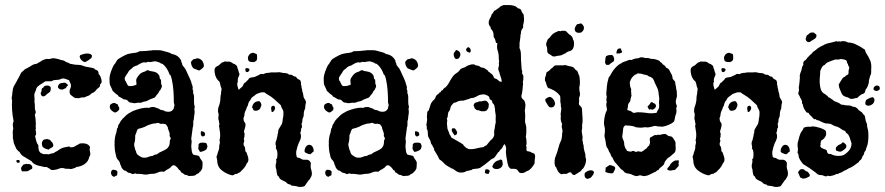

<svg xmlns="http://www.w3.org/2000/svg" viewBox="-20 -680 3507 761"><path d="M48 -35Q44 -39 45 -44Q46 -46 56 -46Q59 -41 58 -37.5Q57 -34 54 -35ZM107 -11 97 -6Q92 -1 85 -1H67Q63 -9 63.5 -13Q64 -17 66 -19Q69 -22 73 -28Q78 -29 80.5 -29.5Q83 -30 85 -31Q89 -29 90.5 -29.5Q92 -30 93 -30Q100 -30 105 -24.5Q110 -19 107 -11ZM167 -129Q174 -127 177 -126Q180 -125 182 -120Q189 -116 191 -106Q192 -101 190 -99Q188 -97 185 -95Q182 -93 178.5 -91.5Q175 -90 174 -87Q167 -88 160.5 -90.5Q154 -93 149 -98Q144 -110 147 -117.5Q150 -125 155 -127ZM181 -334Q183 -317 173 -312Q170 -311 163 -304Q157 -298 151 -298Q143 -298 141 -311Q142 -313 143.5 -316Q145 -319 145 -324Q145 -331 151 -332Q154 -341 167 -341Q177 -341 181 -334ZM371 -386Q376 -383 379 -374.5Q382 -366 383 -358Q383 -350 377 -346Q376 -342 376 -339.5Q376 -337 374 -335Q368 -330 364 -326.5Q360 -323 358 -319Q352 -313 343 -310Q333 -300 326 -299Q321 -297 318.5 -296Q316 -295 315 -294H310Q303 -294 300 -293Q296 -291 293 -291H284Q276 -291 271 -295.5Q266 -300 259 -305Q254 -315 256.5 -323Q259 -331 261 -336Q262 -345 259 -350Q256 -355 254 -362Q245 -365 240 -367Q234 -369 231 -369Q226 -369 224 -368L217 -365Q212 -364 208 -363.5Q204 -363 199 -363Q192 -363 184 -358H167Q161 -358 158.5 -357Q156 -356 154 -354Q152 -352 149 -350.5Q146 -349 143 -347Q135 -342 129.5 -337Q124 -332 122 -322Q116 -309 116 -305Q116 -300 116.5 -295Q117 -290 117 -284Q116 -279 117 -273Q119 -263 118 -262Q118 -253 118.5 -248.5Q119 -244 121 -240Q123 -232 118 -226Q122 -209 122 -189Q122 -184 121.5 -180.5Q121 -177 122 -175Q123 -172 121 -166Q122 -159 123 -152.5Q124 -146 119 -141Q121 -131 123.5 -121.5Q126 -112 132 -104Q132 -90 134 -84Q136 -78 142 -73Q147 -72 149 -70.5Q151 -69 153 -69H167Q170 -69 171 -68Q179 -70 184 -71.5Q189 -73 193 -73Q197 -77 200 -78L206 -81Q217 -89 223.5 -92Q230 -95 236 -96L246 -98Q255 -100 256 -99L259 -96Q273 -96 280 -102Q285 -104 288.5 -106.5Q292 -109 296 -111Q299 -112 302.5 -112Q306 -112 309 -112Q318 -112 325.5 -108.5Q333 -105 337 -97Q334 -88 337 -77Q340 -65 334 -59Q331 -41 316.5 -30.5Q302 -20 282 -18Q277 -13 276 -14Q264 -10 261 -10H258Q257 -11 252 -11H250H246Q240 -11 237 -12Q231 -14 227 -14Q217 -14 207 -9Q202 -8 197.5 -7Q193 -6 189 -6Q184 -6 182 -7Q178 -11 175.5 -12Q173 -13 172 -14Q168 -16 165 -18H159Q152 -18 144 -21Q115 -25 105 -41Q97 -46 90 -50Q83 -54 77 -58Q64 -64 58 -77Q55 -79 53.5 -80.5Q52 -82 50 -84Q48 -86 47 -87.5Q46 -89 44 -91Q43 -95 39 -103Q37 -107 36 -110Q35 -113 34 -116Q34 -123 31 -132V-146Q31 -149 30.5 -152.5Q30 -156 31 -160Q31 -165 32 -167Q33 -170 32 -174Q30 -185 31 -190Q32 -195 34 -199Q25 -245 28 -284Q25 -288 27 -297Q29 -307 29 -312Q29 -317 30 -319Q31 -322 31 -327Q34 -339 40 -347Q42 -350 43 -352Q44 -354 45 -356L48 -361Q48 -363 49 -364Q50 -365 51 -367Q56 -375 57.5 -379Q59 -383 61 -386Q64 -394 71 -398L78 -405Q88 -410 94 -413.5Q100 -417 105 -420Q113 -426 125 -427Q128 -429 131.5 -431Q135 -433 139 -435Q144 -438 150 -442L165 -447Q167 -446 172 -446Q177 -446 180 -447Q185 -449 188.5 -449Q192 -449 196 -449L210 -446Q214 -445 217 -444Q220 -443 222 -442Q230 -442 236 -438Q240 -436 243 -434Q246 -432 249 -432Q258 -427 260.5 -426.5Q263 -426 265 -426Q268 -426 270 -425Q276 -424 279.5 -423.5Q283 -423 289 -423Q300 -423 307 -420Q318 -415 329 -414Q335 -413 341 -412Q347 -411 353 -409Q356 -404 365 -401Q371 -398 371 -386ZM242 -331Q235 -329 233 -327Q229 -325 225 -325Q215 -325 210 -333Q209 -339 211 -341Q215 -350 224 -351Q228 -352 232 -352Q236 -352 239 -352Q249 -345 249.5 -343Q250 -341 247 -339Q242 -336 242 -331ZM345 -458 342 -450Q340 -448 330 -441Q320 -434 316 -434Q313 -434 306 -439Q298 -445 296 -455Q295 -458 299 -462Q305 -464 312 -466Q319 -468 326 -468Q332 -468 337.5 -466Q343 -464 345 -458Z M447 -266Q448 -263 448.5 -260.5Q449 -258 451 -256Q454 -252 452 -245Q443 -234 435 -234Q409 -246 417 -265Q419 -267 423.5 -269.5Q428 -272 433 -272Q436 -272 437 -271Q441 -268 447 -266ZM775 -1 771 1Q770 6 764 8Q758 10 755 14Q749 17 743 17Q735 17 731 18Q722 16 721 14Q713 14 709 10Q705 6 698 3Q695 -3 694 -4.5Q693 -6 691 -6H689Q690 -8 686 -12Q682 -16 681 -18Q676 -21 675 -23Q671 -25 668 -25Q663 -25 659 -20Q655 -14 651 -13L647 -10Q640 -7 636.5 -4Q633 -1 630 1Q627 0 621 0Q612 0 605 4Q598 7 593 8Q588 9 580 9Q575 10 572 10Q569 10 567 11Q564 12 558 12Q553 12 550 11.5Q547 11 543 10Q535 10 532 9H521Q517 7 516 7Q515 7 514.5 7.5Q514 8 513 8Q511 10 505 10Q496 5 492 5Q487 5 481 -1Q478 -4 473 -4Q466 -9 463 -14Q462 -16 461 -18Q460 -20 460 -22Q455 -30 456 -33Q452 -43 448 -46Q444 -50 442 -55Q440 -60 440 -63Q439 -65 439 -67Q439 -69 438 -71Q436 -79 435 -88.5Q434 -98 434 -106Q435 -113 434 -116Q435 -140 441 -154L443 -165Q443 -171 447 -174Q448 -185 453 -190Q455 -193 459 -201Q465 -207 465 -208V-209Q471 -213 471 -214Q481 -225 489 -230Q497 -235 507 -240Q540 -253 561 -253Q568 -253 571 -252Q575 -256 585 -256Q594 -256 598 -253Q605 -251 607.5 -250Q610 -249 613 -247Q615 -245 616.5 -245Q618 -245 620 -244Q629 -243 631 -241L634 -239Q642 -237 647 -237Q660 -237 665 -245Q666 -246 667.5 -248Q669 -250 669 -252Q669 -256 671 -260Q672 -262 671 -266Q670 -270 669 -273Q669 -296 667.5 -319Q666 -342 661 -365Q659 -371 658 -376.5Q657 -382 652 -385Q643 -412 624 -427Q618 -427 615 -431L607 -434Q600 -437 593 -437Q591 -437 590 -436.5Q589 -436 587 -436Q579 -434 572 -434Q571 -435 568 -435Q566 -435 565 -434L557 -432Q555 -433 550 -433Q546 -433 537 -428.5Q528 -424 526 -422Q523 -420 520 -419.5Q517 -419 515 -418Q512 -416 509.5 -415Q507 -414 505 -411Q504 -410 499 -406Q492 -402 487 -392Q483 -387 478.5 -379.5Q474 -372 474 -369L476 -360Q480 -357 481 -352Q486 -341 488 -341L490 -339H501Q507 -339 511 -341Q515 -343 520 -343Q522 -349 520 -357Q519 -361 521 -368Q527 -379 534 -386Q541 -393 553 -396Q555 -397 560 -400Q564 -402 567 -402Q574 -398 577 -398H579Q593 -396 599.5 -392.5Q606 -389 611 -381Q613 -375 613 -372Q613 -367 618 -364Q618 -356 618.5 -351Q619 -346 621 -342Q623 -338 620.5 -333.5Q618 -329 616 -324Q611 -318 610 -317Q609 -312 605.5 -308.5Q602 -305 599 -301Q597 -299 596 -296.5Q595 -294 590 -292L574 -286Q565 -281 561.5 -279.5Q558 -278 556 -278Q553 -278 547 -276Q536 -271 534 -273Q524 -273 521 -272Q518 -271 514 -271H511L501 -273Q492 -273 487 -280Q483 -286 471 -286Q462 -292 456 -295Q449 -297 448 -302Q442 -306 439 -308.5Q436 -311 434 -313Q432 -315 430.5 -316.5Q429 -318 427 -319Q425 -324 423.5 -327.5Q422 -331 420 -335Q415 -343 414.5 -351Q414 -359 414 -367Q414 -375 416 -383.5Q418 -392 420 -397Q421 -399 422 -401.5Q423 -404 424 -407Q429 -419 431.5 -422.5Q434 -426 436 -428Q444 -443 449.5 -446.5Q455 -450 462 -454Q469 -458 474 -460.5Q479 -463 484 -465Q490 -467 502 -469Q510 -470 517.5 -471Q525 -472 533 -477Q556 -477 577 -480Q579 -479 584 -481H602H607Q615 -481 620 -480Q636 -475 645.5 -473Q655 -471 661 -466Q687 -462 698 -440Q698 -436 699 -434Q700 -432 701 -430Q703 -424 703 -422Q706 -417 709 -414Q712 -411 715 -406Q718 -401 719.5 -397Q721 -393 723 -389Q725 -385 726.5 -381.5Q728 -378 730 -374Q732 -370 733 -367.5Q734 -365 736 -360L739 -352Q739 -347 742 -342Q743 -340 743 -338Q743 -336 744 -334Q742 -327 745 -322Q747 -315 745 -312Q749 -305 749 -297V-279Q749 -270 749.5 -266.5Q750 -263 751 -261Q753 -257 751 -252Q749 -245 751 -245Q752 -232 750.5 -226Q749 -220 749 -215Q749 -210 748 -206Q747 -202 746 -199Q747 -181 744 -175Q741 -151 738 -130Q740 -122 739.5 -116Q739 -110 738 -100Q739 -89 740 -81Q741 -73 746 -67L765 -63Q771 -61 771 -57Q773 -53 774.5 -50.5Q776 -48 778 -46Q783 -39 783 -35Q783 -33 782.5 -23Q782 -13 781 -11ZM522 -160Q520 -152 518 -148.5Q516 -145 516 -143Q516 -132 515.5 -127.5Q515 -123 514 -118Q510 -107 513 -99Q514 -94 515.5 -88.5Q517 -83 519 -81Q520 -71 527 -65.5Q534 -60 543 -56Q547 -55 554 -55Q562 -55 568 -58Q576 -62 585 -62Q593 -68 601 -68Q612 -75 611 -75Q618 -78 631 -84.5Q644 -91 647 -97Q653 -104 653 -120Q653 -125 655 -127Q657 -129 656.5 -130.5Q656 -132 656 -134Q652 -139 652 -144Q653 -147 652.5 -149.5Q652 -152 652 -153L647 -167Q646 -169 645.5 -171Q645 -173 645 -176Q642 -181 639.5 -184.5Q637 -188 635 -188Q632 -188 626 -190Q624 -189 619 -189Q614 -189 612 -191Q610 -193 605 -193Q600 -193 598 -191Q590 -191 582.5 -189Q575 -187 567 -184Q553 -176 539 -172Q534 -171 531.5 -170.5Q529 -170 526 -168ZM765 -449Q779 -445 784 -435Q787 -429 788 -422.5Q789 -416 784 -411Q776 -404 773.5 -402.5Q771 -401 769 -401Q766 -401 762 -403L747 -409Q737 -419 737 -435Q739 -437 740.5 -439Q742 -441 744 -443Q747 -446 751 -446H754Q757 -449 765 -449ZM426 -7H431Q438 -7 442.5 -3.5Q447 0 445 7Q445 10 444.5 13Q444 16 442 16Q438 16 433 21Q423 19 420.5 9Q418 -1 426 -7ZM777 -160Q789 -159 791.5 -153.5Q794 -148 792 -143Q787 -139 783 -139Q777 -141 776 -148Q775 -155 777 -160ZM773 -78 771 -81Q765 -89 766 -94Q767 -98 767 -108Q772 -114 774 -114Q799 -117 800 -108Q803 -100 802 -97Q800 -95 800 -93Q800 -91 799 -89Q794 -84 786 -81Q778 -78 773 -78Z M983 -249 979 -254Q983 -279 1008 -279L1012 -275Q1018 -265 1015 -259Q1011 -251 1010 -248Q1003 -241 993 -241Q983 -241 983 -249ZM923 -357Q919 -350 921 -340.5Q923 -331 926 -324L935 -332Q939 -335 942 -339Q945 -346 947 -349Q949 -352 954 -354Q958 -360 964 -364Q966 -371 974 -372.5Q982 -374 989 -375Q1000 -380 1004.5 -382Q1009 -384 1011 -386Q1013 -387 1017 -387Q1021 -387 1023 -386Q1031 -390 1038 -391Q1043 -391 1046.5 -391.5Q1050 -392 1054 -393H1072Q1075 -393 1078.5 -393Q1082 -393 1085 -394Q1100 -392 1101 -391Q1107 -391 1114 -390Q1121 -389 1126 -384H1130Q1135 -384 1139 -382Q1145 -376 1153 -376Q1159 -366 1165 -365Q1170 -363 1171.5 -358.5Q1173 -354 1173 -349Q1172 -344 1175 -339Q1174 -336 1176 -330Q1177 -327 1177.5 -324.5Q1178 -322 1178 -319Q1182 -308 1182 -304Q1183 -292 1188 -287Q1192 -281 1193 -275Q1190 -263 1190 -258Q1190 -251 1189 -249Q1184 -239 1184 -228Q1184 -217 1179 -209Q1179 -205 1178.5 -202Q1178 -199 1178 -196Q1175 -191 1175.5 -186.5Q1176 -182 1177 -178Q1177 -173 1174 -171Q1173 -163 1172.5 -160Q1172 -157 1170 -154Q1176 -139 1170 -126Q1168 -122 1167 -119Q1166 -116 1164 -113Q1161 -106 1158.5 -97.5Q1156 -89 1154 -79Q1153 -70 1156 -58Q1160 -54 1167 -54Q1178 -47 1183 -47H1194Q1202 -47 1207 -42Q1212 -37 1212 -32Q1210 -19 1213 -9Q1215 -4 1216 4.5Q1217 13 1214 19Q1212 22 1210.5 25Q1209 28 1207 32Q1204 32 1202 37Q1196 45 1193.5 48.5Q1191 52 1190 54Q1189 57 1184 59Q1180 60 1176.5 60.5Q1173 61 1168 61Q1161 61 1155 58Q1150 57 1146.5 57Q1143 57 1140 56Q1133 56 1132 52Q1117 49 1114 42Q1104 37 1096 33Q1088 29 1085 20Q1083 18 1080.5 16Q1078 14 1078 9Q1076 2 1076 -2.5Q1076 -7 1075 -9Q1072 -17 1072.5 -24Q1073 -31 1075 -36V-46Q1073 -50 1078 -52Q1080 -62 1079.5 -73Q1079 -84 1073 -93Q1075 -98 1074 -100Q1070 -113 1074 -121Q1076 -125 1076.5 -128.5Q1077 -132 1078 -135Q1080 -141 1080 -144Q1079 -147 1082 -152Q1082 -165 1086 -170Q1093 -181 1093 -182Q1097 -187 1098 -191Q1099 -195 1100 -200Q1100 -205 1102 -215Q1103 -217 1103 -224Q1105 -241 1099 -248Q1095 -254 1093 -263L1068 -286Q1060 -293 1055.5 -296Q1051 -299 1046 -302Q1041 -305 1037 -307.5Q1033 -310 1028 -314H1020Q1018 -314 1016 -314Q1014 -314 1012 -313Q1004 -310 999.5 -308.5Q995 -307 991 -303Q988 -300 984 -298Q977 -292 977 -292Q975 -289 973 -285Q972 -283 970.5 -281Q969 -279 967 -277L964 -269Q963 -267 963 -265Q963 -263 962 -261Q957 -254 957 -250Q949 -234 949 -227Q949 -220 945 -212Q945 -201 949 -196Q954 -191 953 -183Q952 -175 949 -166Q945 -158 950 -149Q948 -143 949 -140Q949 -135 946 -130Q950 -122 946 -114Q945 -111 945.5 -108.5Q946 -106 946 -104Q952 -98 952 -85Q952 -79 957 -76Q959 -71 960 -67Q961 -63 963 -58Q968 -42 958 -32Q953 -20 946 -12.5Q939 -5 931 3Q925 5 923.5 6.5Q922 8 920 9Q912 9 910 11Q906 15 900 15Q878 10 859.5 -4.5Q841 -19 841 -44L838 -59Q840 -63 842 -69Q842 -73 844 -77Q849 -90 849 -96Q848 -101 850 -107Q852 -114 851.5 -117.5Q851 -121 850 -124Q854 -140 852 -155Q850 -170 848 -182Q851 -187 849 -192Q847 -198 848 -200Q844 -208 846 -219Q848 -229 844 -236Q844 -244 844.5 -248.5Q845 -253 847 -258Q851 -267 853 -281Q853 -289 854 -297.5Q855 -306 856 -307Q856 -313 856.5 -316.5Q857 -320 858 -324V-329Q853 -341 853 -346L850 -356Q834 -369 831 -392Q830 -400 830.5 -405Q831 -410 836 -415Q841 -417 843.5 -419Q846 -421 847 -421Q853 -426 856.5 -429.5Q860 -433 862 -433Q866 -433 869 -436H876Q884 -435 888 -436Q889 -436 895 -434Q906 -427 906 -427Q911 -427 915 -422L919 -419Q922 -410 921 -410Q924 -406 925 -399Q927 -391 929 -388Q929 -383 927.5 -379.5Q926 -376 924 -372Q921 -363 923 -357ZM954 -396 952 -406Q953 -410 959 -410Q967 -410 969 -404Q969 -401 966 -397.5Q963 -394 959 -394Q958 -394 954 -396ZM1065 -261Q1073 -256 1069 -246Q1067 -241 1063.5 -238Q1060 -235 1057 -236Q1053 -251 1055.5 -256Q1058 -261 1065 -261ZM1211 -69H1208Q1201 -69 1198 -72Q1187 -75 1187 -81Q1187 -89 1191 -96Q1195 -103 1200 -105Q1202 -106 1206 -106Q1214 -106 1219 -98Q1224 -90 1223 -79Q1219 -77 1216 -74Q1213 -71 1211 -69ZM983 -471Q987 -470 990.5 -468.5Q994 -467 998 -465Q1001 -445 996.5 -440Q992 -435 986 -434H981Q976 -434 971.5 -435Q967 -436 964 -441Q963 -444 963 -448Q961 -453 967 -462Q972 -469 979 -470Z M1296 -266Q1297 -263 1297.5 -260.5Q1298 -258 1300 -256Q1303 -252 1301 -245Q1292 -234 1284 -234Q1258 -246 1266 -265Q1268 -267 1272.5 -269.5Q1277 -272 1282 -272Q1285 -272 1286 -271Q1290 -268 1296 -266ZM1624 -1 1620 1Q1619 6 1613 8Q1607 10 1604 14Q1598 17 1592 17Q1584 17 1580 18Q1571 16 1570 14Q1562 14 1558 10Q1554 6 1547 3Q1544 -3 1543 -4.5Q1542 -6 1540 -6H1538Q1539 -8 1535 -12Q1531 -16 1530 -18Q1525 -21 1524 -23Q1520 -25 1517 -25Q1512 -25 1508 -20Q1504 -14 1500 -13L1496 -10Q1489 -7 1485.5 -4Q1482 -1 1479 1Q1476 0 1470 0Q1461 0 1454 4Q1447 7 1442 8Q1437 9 1429 9Q1424 10 1421 10Q1418 10 1416 11Q1413 12 1407 12Q1402 12 1399 11.5Q1396 11 1392 10Q1384 10 1381 9H1370Q1366 7 1365 7Q1364 7 1363.5 7.5Q1363 8 1362 8Q1360 10 1354 10Q1345 5 1341 5Q1336 5 1330 -1Q1327 -4 1322 -4Q1315 -9 1312 -14Q1311 -16 1310 -18Q1309 -20 1309 -22Q1304 -30 1305 -33Q1301 -43 1297 -46Q1293 -50 1291 -55Q1289 -60 1289 -63Q1288 -65 1288 -67Q1288 -69 1287 -71Q1285 -79 1284 -88.5Q1283 -98 1283 -106Q1284 -113 1283 -116Q1284 -140 1290 -154L1292 -165Q1292 -171 1296 -174Q1297 -185 1302 -190Q1304 -193 1308 -201Q1314 -207 1314 -208V-209Q1320 -213 1320 -214Q1330 -225 1338 -230Q1346 -235 1356 -240Q1389 -253 1410 -253Q1417 -253 1420 -252Q1424 -256 1434 -256Q1443 -256 1447 -253Q1454 -251 1456.5 -250Q1459 -249 1462 -247Q1464 -245 1465.5 -245Q1467 -245 1469 -244Q1478 -243 1480 -241L1483 -239Q1491 -237 1496 -237Q1509 -237 1514 -245Q1515 -246 1516.5 -248Q1518 -250 1518 -252Q1518 -256 1520 -260Q1521 -262 1520 -266Q1519 -270 1518 -273Q1518 -296 1516.5 -319Q1515 -342 1510 -365Q1508 -371 1507 -376.5Q1506 -382 1501 -385Q1492 -412 1473 -427Q1467 -427 1464 -431L1456 -434Q1449 -437 1442 -437Q1440 -437 1439 -436.5Q1438 -436 1436 -436Q1428 -434 1421 -434Q1420 -435 1417 -435Q1415 -435 1414 -434L1406 -432Q1404 -433 1399 -433Q1395 -433 1386 -428.5Q1377 -424 1375 -422Q1372 -420 1369 -419.5Q1366 -419 1364 -418Q1361 -416 1358.5 -415Q1356 -414 1354 -411Q1353 -410 1348 -406Q1341 -402 1336 -392Q1332 -387 1327.5 -379.5Q1323 -372 1323 -369L1325 -360Q1329 -357 1330 -352Q1335 -341 1337 -341L1339 -339H1350Q1356 -339 1360 -341Q1364 -343 1369 -343Q1371 -349 1369 -357Q1368 -361 1370 -368Q1376 -379 1383 -386Q1390 -393 1402 -396Q1404 -397 1409 -400Q1413 -402 1416 -402Q1423 -398 1426 -398H1428Q1442 -396 1448.5 -392.5Q1455 -389 1460 -381Q1462 -375 1462 -372Q1462 -367 1467 -364Q1467 -356 1467.5 -351Q1468 -346 1470 -342Q1472 -338 1469.5 -333.5Q1467 -329 1465 -324Q1460 -318 1459 -317Q1458 -312 1454.5 -308.5Q1451 -305 1448 -301Q1446 -299 1445 -296.5Q1444 -294 1439 -292L1423 -286Q1414 -281 1410.5 -279.5Q1407 -278 1405 -278Q1402 -278 1396 -276Q1385 -271 1383 -273Q1373 -273 1370 -272Q1367 -271 1363 -271H1360L1350 -273Q1341 -273 1336 -280Q1332 -286 1320 -286Q1311 -292 1305 -295Q1298 -297 1297 -302Q1291 -306 1288 -308.5Q1285 -311 1283 -313Q1281 -315 1279.5 -316.5Q1278 -318 1276 -319Q1274 -324 1272.5 -327.5Q1271 -331 1269 -335Q1264 -343 1263.5 -351Q1263 -359 1263 -367Q1263 -375 1265 -383.5Q1267 -392 1269 -397Q1270 -399 1271 -401.5Q1272 -404 1273 -407Q1278 -419 1280.5 -422.5Q1283 -426 1285 -428Q1293 -443 1298.5 -446.5Q1304 -450 1311 -454Q1318 -458 1323 -460.5Q1328 -463 1333 -465Q1339 -467 1351 -469Q1359 -470 1366.5 -471Q1374 -472 1382 -477Q1405 -477 1426 -480Q1428 -479 1433 -481H1451H1456Q1464 -481 1469 -480Q1485 -475 1494.5 -473Q1504 -471 1510 -466Q1536 -462 1547 -440Q1547 -436 1548 -434Q1549 -432 1550 -430Q1552 -424 1552 -422Q1555 -417 1558 -414Q1561 -411 1564 -406Q1567 -401 1568.5 -397Q1570 -393 1572 -389Q1574 -385 1575.5 -381.5Q1577 -378 1579 -374Q1581 -370 1582 -367.5Q1583 -365 1585 -360L1588 -352Q1588 -347 1591 -342Q1592 -340 1592 -338Q1592 -336 1593 -334Q1591 -327 1594 -322Q1596 -315 1594 -312Q1598 -305 1598 -297V-279Q1598 -270 1598.5 -266.5Q1599 -263 1600 -261Q1602 -257 1600 -252Q1598 -245 1600 -245Q1601 -232 1599.5 -226Q1598 -220 1598 -215Q1598 -210 1597 -206Q1596 -202 1595 -199Q1596 -181 1593 -175Q1590 -151 1587 -130Q1589 -122 1588.5 -116Q1588 -110 1587 -100Q1588 -89 1589 -81Q1590 -73 1595 -67L1614 -63Q1620 -61 1620 -57Q1622 -53 1623.5 -50.5Q1625 -48 1627 -46Q1632 -39 1632 -35Q1632 -33 1631.5 -23Q1631 -13 1630 -11ZM1371 -160Q1369 -152 1367 -148.5Q1365 -145 1365 -143Q1365 -132 1364.5 -127.5Q1364 -123 1363 -118Q1359 -107 1362 -99Q1363 -94 1364.5 -88.5Q1366 -83 1368 -81Q1369 -71 1376 -65.5Q1383 -60 1392 -56Q1396 -55 1403 -55Q1411 -55 1417 -58Q1425 -62 1434 -62Q1442 -68 1450 -68Q1461 -75 1460 -75Q1467 -78 1480 -84.5Q1493 -91 1496 -97Q1502 -104 1502 -120Q1502 -125 1504 -127Q1506 -129 1505.5 -130.5Q1505 -132 1505 -134Q1501 -139 1501 -144Q1502 -147 1501.5 -149.5Q1501 -152 1501 -153L1496 -167Q1495 -169 1494.5 -171Q1494 -173 1494 -176Q1491 -181 1488.5 -184.5Q1486 -188 1484 -188Q1481 -188 1475 -190Q1473 -189 1468 -189Q1463 -189 1461 -191Q1459 -193 1454 -193Q1449 -193 1447 -191Q1439 -191 1431.5 -189Q1424 -187 1416 -184Q1402 -176 1388 -172Q1383 -171 1380.5 -170.5Q1378 -170 1375 -168ZM1614 -449Q1628 -445 1633 -435Q1636 -429 1637 -422.5Q1638 -416 1633 -411Q1625 -404 1622.5 -402.5Q1620 -401 1618 -401Q1615 -401 1611 -403L1596 -409Q1586 -419 1586 -435Q1588 -437 1589.5 -439Q1591 -441 1593 -443Q1596 -446 1600 -446H1603Q1606 -449 1614 -449ZM1275 -7H1280Q1287 -7 1291.5 -3.5Q1296 0 1294 7Q1294 10 1293.5 13Q1293 16 1291 16Q1287 16 1282 21Q1272 19 1269.5 9Q1267 -1 1275 -7ZM1626 -160Q1638 -159 1640.5 -153.5Q1643 -148 1641 -143Q1636 -139 1632 -139Q1626 -141 1625 -148Q1624 -155 1626 -160ZM1622 -78 1620 -81Q1614 -89 1615 -94Q1616 -98 1616 -108Q1621 -114 1623 -114Q1648 -117 1649 -108Q1652 -100 1651 -97Q1649 -95 1649 -93Q1649 -91 1648 -89Q1643 -84 1635 -81Q1627 -78 1622 -78Z M1766 -14V-15Q1753 -22 1747.5 -26Q1742 -30 1738 -35Q1730 -43 1721 -49Q1719 -53 1718 -55.5Q1717 -58 1716 -60Q1713 -64 1709 -72L1703 -82Q1699 -86 1701 -90Q1696 -97 1693 -105Q1689 -108 1687 -116Q1687 -122 1684 -126Q1681 -130 1679 -135Q1676 -140 1676 -145Q1676 -161 1674 -165Q1670 -170 1672 -178Q1669 -185 1670 -186Q1672 -197 1672 -197L1673 -209Q1672 -213 1672 -219Q1673 -224 1673 -232Q1673 -239 1679 -242Q1681 -248 1683 -254Q1685 -260 1687 -267Q1689 -272 1691.5 -275Q1694 -278 1696 -281Q1704 -287 1706 -294Q1709 -303 1715 -306Q1717 -308 1719 -309Q1721 -310 1721 -312Q1723 -315 1727 -315Q1728 -322 1734 -322Q1739 -331 1746 -334Q1750 -338 1753 -342Q1756 -346 1759 -351Q1764 -361 1772 -373Q1780 -385 1789 -390Q1799 -396 1805 -406Q1811 -410 1819 -412Q1826 -414 1831 -419L1840 -422Q1846 -425 1854 -425Q1863 -425 1863 -422Q1871 -420 1876 -419Q1881 -418 1886 -413L1897 -411Q1902 -409 1905.5 -406Q1909 -403 1914 -400Q1916 -394 1920 -394L1925 -389Q1931 -387 1936 -377Q1937 -369 1948 -367Q1951 -364 1957 -360Q1959 -357 1962.5 -356.5Q1966 -356 1969 -356Q1968 -366 1964 -377Q1961 -384 1959 -394Q1953 -405 1956 -414Q1959 -422 1957 -430Q1959 -437 1958 -440Q1956 -446 1957 -451Q1957 -465 1954 -475Q1950 -484 1950 -494Q1950 -501 1951 -505Q1953 -510 1946 -510Q1943 -525 1939 -530Q1935 -534 1937 -539Q1935 -543 1936 -547Q1934 -555 1932 -558Q1930 -561 1928 -563Q1924 -566 1925 -572Q1917 -580 1917 -589.5Q1917 -599 1922 -607Q1926 -613 1929 -623Q1936 -631 1937 -634Q1937 -638 1942 -638Q1947 -642 1951 -644.5Q1955 -647 1959 -650Q1962 -654 1966.5 -656Q1971 -658 1976 -660H1996Q2011 -660 2023 -655Q2027 -653 2033 -647Q2046 -646 2048 -633L2056 -621V-616Q2058 -604 2056.5 -594.5Q2055 -585 2053 -578Q2055 -571 2051 -567Q2049 -565 2047.5 -561.5Q2046 -558 2045 -554Q2045 -546 2044 -545Q2044 -543 2043 -540.5Q2042 -538 2043 -536Q2041 -524 2040.5 -518Q2040 -512 2039 -507Q2039 -505 2039.5 -503Q2040 -501 2039 -499V-490Q2044 -480 2044.5 -469.5Q2045 -459 2045 -448V-443L2047 -414Q2047 -403 2050 -397Q2048 -389 2051 -386Q2055 -381 2054.5 -373Q2054 -365 2054 -363Q2053 -361 2052.5 -357Q2052 -353 2053 -351V-344Q2051 -334 2052 -332L2049 -310Q2043 -294 2052 -287Q2054 -286 2055 -284.5Q2056 -283 2058 -281Q2063 -271 2062.5 -261.5Q2062 -252 2060 -242Q2061 -238 2061 -233Q2062 -223 2061.5 -214Q2061 -205 2061 -197L2064 -185Q2066 -179 2066 -172V-155Q2066 -150 2065.5 -146.5Q2065 -143 2064 -138Q2067 -129 2067 -116V-110Q2067 -107 2065 -103Q2067 -100 2067 -94Q2064 -80 2074 -80Q2080 -80 2084 -77Q2087 -75 2093 -73Q2098 -72 2099.5 -67.5Q2101 -63 2101 -58Q2100 -53 2099.5 -47.5Q2099 -42 2099 -36Q2099 -30 2095 -26Q2086 -11 2073 -3Q2070 -3 2068.5 -2Q2067 -1 2065 0Q2059 5 2049 6Q2042 6 2039.5 4.5Q2037 3 2033 -3Q2031 -8 2026 -9.5Q2021 -11 2016 -11H2004Q1995 -18 1994 -25Q1992 -30 1991.5 -34Q1991 -38 1990 -43L1987 -59Q1984 -76 1986 -88Q1987 -98 1980 -109Q1975 -104 1974 -101L1970 -93Q1961 -84 1960 -82Q1959 -78 1954 -76L1946 -64Q1944 -61 1942 -58.5Q1940 -56 1938 -54Q1932 -51 1928 -49Q1924 -47 1922 -44Q1910 -34 1901 -27.5Q1892 -21 1882 -14Q1877 -13 1873.5 -12Q1870 -11 1865 -11Q1860 -11 1855.5 -10Q1851 -9 1849 -6Q1841 -6 1838 -3H1831Q1823 2 1818 3Q1813 4 1808 4Q1797 4 1789.5 -1Q1782 -6 1775 -11ZM1921 -287Q1920 -291 1919.5 -293.5Q1919 -296 1917 -298Q1906 -306 1896 -306Q1891 -306 1887 -305Q1883 -304 1879 -303Q1871 -299 1863.5 -295Q1856 -291 1846 -291Q1836 -286 1832 -286Q1830 -285 1827.5 -284.5Q1825 -284 1823 -283Q1813 -280 1811 -281H1805Q1794 -279 1791 -276Q1787 -274 1778 -272Q1776 -270 1774 -267.5Q1772 -265 1770 -263Q1765 -256 1765 -250L1762 -242Q1759 -237 1757 -235Q1756 -231 1755.5 -228Q1755 -225 1755 -222Q1755 -215 1751 -211Q1752 -208 1752.5 -204Q1753 -200 1752 -197Q1751 -190 1752 -184Q1753 -180 1753 -174Q1753 -170 1755 -166L1759 -156Q1762 -147 1762 -147L1764 -145Q1769 -133 1772 -133Q1786 -125 1796 -119.5Q1806 -114 1816 -107Q1818 -101 1821 -100Q1825 -98 1827 -94Q1832 -92 1834.5 -91Q1837 -90 1838 -89Q1856 -88 1869 -92Q1877 -94 1883 -95Q1889 -96 1896 -97Q1898 -99 1901.5 -101Q1905 -103 1908 -104Q1916 -113 1919.5 -118Q1923 -123 1928 -127Q1936 -133 1939 -145Q1938 -154 1939 -163Q1940 -168 1941 -172Q1942 -176 1942 -181Q1945 -193 1945 -196Q1944 -210 1945 -218Q1945 -223 1944.5 -226.5Q1944 -230 1943 -235Q1942 -239 1942 -248Q1940 -256 1940 -260Q1938 -267 1934 -270Q1930 -274 1930 -281ZM1784 -170Q1789 -162 1791 -159Q1793 -156 1791 -149Q1790 -147 1782 -143Q1774 -154 1771.5 -159.5Q1769 -165 1772 -171Q1777 -171 1779 -172ZM1857 -261 1859 -269Q1867 -275 1869 -275H1873Q1876 -278 1880 -278Q1886 -278 1889 -278.5Q1892 -279 1896 -280Q1898 -281 1902 -281Q1909 -281 1913 -275Q1915 -271 1918 -268Q1916 -263 1917 -260Q1917 -256 1916 -253Q1911 -244 1909.5 -242.5Q1908 -241 1900 -239H1888Q1880 -242 1878 -242.5Q1876 -243 1875 -243Q1870 -243 1867 -245.5Q1864 -248 1862 -250Q1859 -256 1859 -258ZM1921 0Q1917 6 1917 9H1913Q1905 9 1903 5.5Q1901 2 1902 0Q1904 -9 1905 -9Q1921 -10 1921 0ZM1970 -46Q1972 -36 1972 -36Q1974 -26 1969 -19.5Q1964 -13 1956 -11Q1953 -10 1947 -10Q1935 -10 1931 -20Q1939 -42 1959 -45Q1961 -48 1962 -48Q1963 -48 1963.5 -47.5Q1964 -47 1965 -47ZM1788 -482Q1799 -479 1802.5 -472.5Q1806 -466 1804 -459Q1800 -446 1790 -446Q1788 -446 1787.5 -446.5Q1787 -447 1785 -447Q1780 -452 1778.5 -460.5Q1777 -469 1782 -474ZM1841 -471Q1836 -473 1832 -475Q1828 -477 1827 -485Q1833 -493 1836 -493Q1838 -493 1840 -491Q1846 -487 1846 -477Q1844 -472 1841 -471Z M2142 -288 2147 -291Q2155 -296 2158 -296Q2161 -296 2163 -295Q2173 -290 2178 -278Q2183 -266 2175 -258Q2171 -254 2164 -254Q2161 -254 2157 -256Q2153 -259 2148 -269Q2146 -271 2143 -277Q2140 -283 2142 -288ZM2160 -329 2153 -331Q2147 -338 2145 -348Q2144 -356 2140 -360Q2140 -365 2140 -368.5Q2140 -372 2142 -377Q2144 -381 2144.5 -385Q2145 -389 2146 -393L2152 -397Q2156 -399 2158 -401Q2163 -408 2169 -411L2174 -416Q2178 -421 2184 -421H2213Q2215 -422 2219 -422Q2226 -422 2230 -419Q2243 -417 2248.5 -415Q2254 -413 2256 -410Q2260 -403 2268 -399Q2270 -395 2272 -389Q2273 -387 2273.5 -384.5Q2274 -382 2276 -380Q2278 -368 2278.5 -356.5Q2279 -345 2276 -333Q2276 -322 2278 -314Q2280 -306 2278 -300Q2275 -294 2275 -290Q2276 -278 2275 -274Q2274 -271 2275 -266.5Q2276 -262 2281 -259Q2285 -256 2287 -248V-243Q2288 -232 2288 -225Q2288 -218 2289 -211Q2290 -197 2287 -182Q2287 -179 2287.5 -175.5Q2288 -172 2287 -169Q2285 -161 2286 -157L2287 -150Q2290 -136 2289 -132Q2287 -124 2290 -119Q2290 -110 2293 -104Q2293 -91 2297 -79L2300 -69Q2300 -58 2301 -56L2303 -48Q2303 -38 2300 -29.5Q2297 -21 2292 -13Q2287 -10 2282 -2L2270 6Q2267 8 2263.5 10Q2260 12 2257 14Q2247 13 2244 4Q2242 4 2241.5 3.5Q2241 3 2239 3Q2237 3 2233 5Q2227 9 2225 9H2222H2215Q2210 9 2206 11Q2196 7 2191 -2Q2189 -7 2187 -10.5Q2185 -14 2185 -16Q2183 -18 2182 -19Q2181 -20 2180 -22Q2179 -31 2178 -31Q2178 -48 2180 -54Q2182 -60 2184 -65Q2191 -83 2191 -86Q2197 -110 2203 -121Q2208 -132 2208 -151Q2211 -161 2208 -170Q2205 -179 2208 -188Q2203 -200 2202.5 -206.5Q2202 -213 2203 -218Q2203 -222 2202.5 -224Q2202 -226 2202 -228Q2204 -242 2204.5 -246.5Q2205 -251 2204 -254Q2202 -261 2203 -266Q2200 -277 2201 -285Q2201 -295 2200 -300Q2190 -312 2184 -316Q2178 -320 2175 -322Q2171 -324 2167.5 -325.5Q2164 -327 2160 -329ZM2149 -478Q2149 -490 2148 -492Q2142 -505 2147 -514Q2149 -518 2151 -524Q2159 -530 2164 -538Q2170 -546 2179 -550.5Q2188 -555 2193 -557H2195Q2199 -557 2201 -556Q2205 -558 2208 -558H2218Q2220 -558 2224 -556Q2233 -545 2242 -540Q2247 -536 2250 -529Q2250 -524 2254 -518Q2257 -503 2252.5 -490.5Q2248 -478 2233 -476Q2224 -472 2224 -471L2222 -469Q2217 -467 2214 -465.5Q2211 -464 2207 -462Q2201 -459 2191 -459Q2183 -457 2180.5 -456.5Q2178 -456 2177 -456Q2169 -456 2166 -460Q2158 -466 2154 -467Q2149 -472 2149 -478ZM2289 -556 2283 -551Q2280 -550 2274 -550Q2260 -550 2258 -562Q2257 -567 2261 -575Q2265 -583 2270 -585H2273Q2276 -585 2277 -586Q2278 -587 2282 -587H2284Q2295 -578 2294.5 -569.5Q2294 -561 2289 -556ZM2309 29 2303 27Q2296 23 2297 9Q2299 4 2301.5 2.5Q2304 1 2309 -2Q2315 -5 2321 -5Q2332 -5 2334 2Q2334 8 2331 12Q2330 14 2326 19Q2322 24 2320 25Z M2380 -15 2396 -26 2406 -24Q2409 -21 2414 -21Q2421 -15 2417 -8Q2415 -4 2413.5 -0.5Q2412 3 2410 6Q2407 7 2401 7Q2392 7 2380 2Q2379 -1 2379.5 -3.5Q2380 -6 2380 -8Q2380 -10 2380.5 -11.5Q2381 -13 2380 -15ZM2522 -78Q2525 -80 2528 -81.5Q2531 -83 2533 -85Q2535 -87 2538 -89Q2541 -91 2544 -93Q2546 -98 2548.5 -99.5Q2551 -101 2553 -104Q2558 -115 2556 -121Q2555 -124 2555.5 -127Q2556 -130 2556 -134L2572 -143Q2574 -145 2577 -145Q2578 -145 2579 -144.5Q2580 -144 2581 -144Q2585 -146 2590 -146Q2593 -146 2594 -145Q2601 -147 2605.5 -148Q2610 -149 2617 -149L2623 -146Q2625 -144 2628 -142Q2631 -140 2636 -140Q2641 -140 2645 -136Q2649 -132 2650 -129Q2657 -119 2657 -117Q2658 -109 2657.5 -106Q2657 -103 2658 -101Q2658 -98 2658 -89Q2658 -80 2653 -74L2640 -63Q2634 -57 2631 -56Q2628 -55 2626 -52.5Q2624 -50 2622 -48L2615 -39Q2613 -30 2610 -26.5Q2607 -23 2603 -20Q2599 -17 2595.5 -14Q2592 -11 2590 -6Q2585 -6 2583 -3Q2578 2 2575 2Q2563 8 2552.5 13Q2542 18 2529 18Q2523 15 2517 15Q2513 15 2511 16Q2507 18 2503 18Q2496 17 2491 15Q2486 13 2480 10L2471 8Q2458 7 2453 0Q2449 -6 2442 -9Q2437 -14 2432.5 -20Q2428 -26 2423 -31Q2413 -40 2408 -55Q2404 -58 2402.5 -62Q2401 -66 2399 -71Q2398 -72 2394 -79Q2393 -83 2389 -91Q2385 -95 2383 -102Q2381 -113 2380.5 -117.5Q2380 -122 2379 -126L2376 -139Q2376 -142 2376 -145.5Q2376 -149 2377 -152Q2379 -170 2375 -182Q2374 -186 2374 -189.5Q2374 -193 2374 -196Q2375 -212 2378 -223.5Q2381 -235 2386 -245Q2386 -249 2385 -252Q2383 -260 2383 -265Q2383 -270 2385 -275Q2383 -282 2383.5 -286.5Q2384 -291 2385 -298Q2383 -302 2383 -309Q2384 -323 2385.5 -338.5Q2387 -354 2391 -366Q2391 -372 2395 -376Q2398 -379 2401 -385Q2405 -393 2406 -394L2413 -404Q2428 -423 2442 -429Q2447 -433 2450.5 -434Q2454 -435 2456 -436L2465 -439Q2467 -440 2470.5 -441.5Q2474 -443 2478 -443Q2481 -443 2483 -442Q2495 -449 2510 -449Q2516 -453 2522 -453Q2526 -453 2534 -451Q2543 -449 2544 -450H2547Q2554 -450 2558 -447Q2580 -447 2595 -438Q2595 -434 2601 -432Q2603 -430 2604.5 -428.5Q2606 -427 2607 -425Q2611 -423 2614.5 -420Q2618 -417 2620 -412Q2631 -408 2634 -400Q2636 -395 2638.5 -391Q2641 -387 2643 -383Q2645 -376 2645.5 -373.5Q2646 -371 2646 -368Q2647 -366 2651 -362Q2654 -359 2656 -356Q2656 -350 2658 -342Q2660 -334 2660 -328Q2662 -323 2662.5 -315.5Q2663 -308 2663 -300Q2663 -296 2661 -290Q2656 -276 2661 -265Q2665 -258 2660 -252Q2663 -236 2659 -228Q2657 -223 2656 -217.5Q2655 -212 2654 -207Q2652 -196 2648 -196Q2647 -194 2642 -191Q2637 -188 2631 -185.5Q2625 -183 2619 -181Q2613 -179 2611 -179Q2609 -178 2604 -178Q2600 -178 2596 -178.5Q2592 -179 2587 -179Q2583 -180 2580.5 -180.5Q2578 -181 2576 -181Q2574 -181 2573 -180.5Q2572 -180 2571 -180Q2565 -178 2559.5 -177Q2554 -176 2549 -175H2545Q2540 -175 2537 -176Q2529 -174 2517 -174Q2514 -174 2505 -175Q2496 -176 2493 -179Q2485 -181 2475 -182Q2465 -183 2458 -183Q2451 -178 2450 -170Q2449 -165 2449 -160.5Q2449 -156 2448 -151Q2447 -146 2446.5 -141Q2446 -136 2448 -131Q2450 -126 2452 -121.5Q2454 -117 2454 -112Q2454 -102 2459 -92Q2461 -90 2462.5 -87.5Q2464 -85 2465 -82Q2474 -79 2482 -79Q2485 -82 2490 -82Q2491 -82 2495 -80Q2499 -78 2501 -78Q2506 -78 2509 -81Q2514 -79 2515 -79Q2516 -79 2517 -79Q2521 -79 2522 -78ZM2583 -336 2581 -340Q2578 -346 2575.5 -351.5Q2573 -357 2571 -363Q2566 -374 2552 -377Q2550 -379 2547 -381Q2545 -381 2544 -382L2531 -385Q2526 -387 2520.5 -388Q2515 -389 2510 -389Q2506 -389 2505 -388Q2502 -384 2497 -384Q2486 -375 2483.5 -370.5Q2481 -366 2480 -364L2476 -354Q2477 -346 2477.5 -340Q2478 -334 2481 -329Q2483 -324 2481 -319Q2482 -316 2482 -310Q2482 -304 2483 -301Q2480 -291 2480 -291Q2479 -286 2478.5 -282Q2478 -278 2476 -276Q2470 -270 2469 -262Q2469 -256 2468 -253Q2467 -251 2467 -248.5Q2467 -246 2466 -244Q2471 -242 2479 -240Q2487 -236 2489 -233H2497Q2503 -235 2506 -235Q2509 -235 2511 -235Q2518 -235 2524.5 -234.5Q2531 -234 2539 -233Q2544 -232 2550 -231.5Q2556 -231 2561 -231Q2564 -231 2567.5 -231Q2571 -231 2574 -232Q2584 -232 2584 -236Q2584 -238 2585 -239.5Q2586 -241 2587 -243Q2592 -248 2592.5 -257Q2593 -266 2592 -269Q2592 -283 2593 -287Q2593 -294 2592 -297Q2591 -308 2589.5 -317.5Q2588 -327 2583 -336ZM2553 -245Q2546 -256 2547 -258.5Q2548 -261 2551 -262Q2552 -264 2553.5 -265Q2555 -266 2556 -268Q2557 -270 2558 -271.5Q2559 -273 2560 -275H2562Q2566 -275 2568 -273Q2570 -271 2572 -270.5Q2574 -270 2576 -269Q2583 -261 2578 -254Q2573 -247 2565 -245Q2561 -247 2559 -247Q2557 -247 2553 -245ZM2670 -45Q2671 -40 2670 -35Q2669 -30 2670 -28Q2672 -24 2666 -18Q2655 -5 2653 -6H2648Q2642 -4 2638 -4Q2633 -4 2628.5 -5.5Q2624 -7 2625 -11Q2625 -14 2629 -17Q2636 -24 2637 -29Q2644 -37 2648.5 -40Q2653 -43 2656 -44Q2659 -44 2662.5 -44Q2666 -44 2670 -45ZM2405 -462Q2410 -460 2411 -457Q2412 -454 2414 -449Q2416 -437 2408 -434Q2401 -430 2394 -423H2390H2383Q2382 -424 2378 -431Q2379 -442 2379.5 -447Q2380 -452 2382 -457Q2389 -461 2393 -461.5Q2397 -462 2405 -462ZM2442 -487Q2441 -483 2443 -480Q2447 -477 2445 -472Q2441 -470 2438 -469Q2437 -468 2436 -468H2423Q2424 -488 2436 -488Q2440 -488 2442 -487Z M2870 -249 2866 -254Q2870 -279 2895 -279L2899 -275Q2905 -265 2902 -259Q2898 -251 2897 -248Q2890 -241 2880 -241Q2870 -241 2870 -249ZM2810 -357Q2806 -350 2808 -340.5Q2810 -331 2813 -324L2822 -332Q2826 -335 2829 -339Q2832 -346 2834 -349Q2836 -352 2841 -354Q2845 -360 2851 -364Q2853 -371 2861 -372.5Q2869 -374 2876 -375Q2887 -380 2891.5 -382Q2896 -384 2898 -386Q2900 -387 2904 -387Q2908 -387 2910 -386Q2918 -390 2925 -391Q2930 -391 2933.5 -391.5Q2937 -392 2941 -393H2959Q2962 -393 2965.5 -393Q2969 -393 2972 -394Q2987 -392 2988 -391Q2994 -391 3001 -390Q3008 -389 3013 -384H3017Q3022 -384 3026 -382Q3032 -376 3040 -376Q3046 -366 3052 -365Q3057 -363 3058.5 -358.5Q3060 -354 3060 -349Q3059 -344 3062 -339Q3061 -336 3063 -330Q3064 -327 3064.5 -324.5Q3065 -322 3065 -319Q3069 -308 3069 -304Q3070 -292 3075 -287Q3079 -281 3080 -275Q3077 -263 3077 -258Q3077 -251 3076 -249Q3071 -239 3071 -228Q3071 -217 3066 -209Q3066 -205 3065.5 -202Q3065 -199 3065 -196Q3062 -191 3062.5 -186.5Q3063 -182 3064 -178Q3064 -173 3061 -171Q3060 -163 3059.5 -160Q3059 -157 3057 -154Q3063 -139 3057 -126Q3055 -122 3054 -119Q3053 -116 3051 -113Q3048 -106 3045.5 -97.5Q3043 -89 3041 -79Q3040 -70 3043 -58Q3047 -54 3054 -54Q3065 -47 3070 -47H3081Q3089 -47 3094 -42Q3099 -37 3099 -32Q3097 -19 3100 -9Q3102 -4 3103 4.5Q3104 13 3101 19Q3099 22 3097.5 25Q3096 28 3094 32Q3091 32 3089 37Q3083 45 3080.5 48.5Q3078 52 3077 54Q3076 57 3071 59Q3067 60 3063.5 60.5Q3060 61 3055 61Q3048 61 3042 58Q3037 57 3033.5 57Q3030 57 3027 56Q3020 56 3019 52Q3004 49 3001 42Q2991 37 2983 33Q2975 29 2972 20Q2970 18 2967.5 16Q2965 14 2965 9Q2963 2 2963 -2.5Q2963 -7 2962 -9Q2959 -17 2959.5 -24Q2960 -31 2962 -36V-46Q2960 -50 2965 -52Q2967 -62 2966.5 -73Q2966 -84 2960 -93Q2962 -98 2961 -100Q2957 -113 2961 -121Q2963 -125 2963.5 -128.5Q2964 -132 2965 -135Q2967 -141 2967 -144Q2966 -147 2969 -152Q2969 -165 2973 -170Q2980 -181 2980 -182Q2984 -187 2985 -191Q2986 -195 2987 -200Q2987 -205 2989 -215Q2990 -217 2990 -224Q2992 -241 2986 -248Q2982 -254 2980 -263L2955 -286Q2947 -293 2942.5 -296Q2938 -299 2933 -302Q2928 -305 2924 -307.5Q2920 -310 2915 -314H2907Q2905 -314 2903 -314Q2901 -314 2899 -313Q2891 -310 2886.5 -308.5Q2882 -307 2878 -303Q2875 -300 2871 -298Q2864 -292 2864 -292Q2862 -289 2860 -285Q2859 -283 2857.5 -281Q2856 -279 2854 -277L2851 -269Q2850 -267 2850 -265Q2850 -263 2849 -261Q2844 -254 2844 -250Q2836 -234 2836 -227Q2836 -220 2832 -212Q2832 -201 2836 -196Q2841 -191 2840 -183Q2839 -175 2836 -166Q2832 -158 2837 -149Q2835 -143 2836 -140Q2836 -135 2833 -130Q2837 -122 2833 -114Q2832 -111 2832.5 -108.5Q2833 -106 2833 -104Q2839 -98 2839 -85Q2839 -79 2844 -76Q2846 -71 2847 -67Q2848 -63 2850 -58Q2855 -42 2845 -32Q2840 -20 2833 -12.5Q2826 -5 2818 3Q2812 5 2810.5 6.5Q2809 8 2807 9Q2799 9 2797 11Q2793 15 2787 15Q2765 10 2746.5 -4.5Q2728 -19 2728 -44L2725 -59Q2727 -63 2729 -69Q2729 -73 2731 -77Q2736 -90 2736 -96Q2735 -101 2737 -107Q2739 -114 2738.5 -117.5Q2738 -121 2737 -124Q2741 -140 2739 -155Q2737 -170 2735 -182Q2738 -187 2736 -192Q2734 -198 2735 -200Q2731 -208 2733 -219Q2735 -229 2731 -236Q2731 -244 2731.5 -248.5Q2732 -253 2734 -258Q2738 -267 2740 -281Q2740 -289 2741 -297.5Q2742 -306 2743 -307Q2743 -313 2743.5 -316.5Q2744 -320 2745 -324V-329Q2740 -341 2740 -346L2737 -356Q2721 -369 2718 -392Q2717 -400 2717.5 -405Q2718 -410 2723 -415Q2728 -417 2730.5 -419Q2733 -421 2734 -421Q2740 -426 2743.5 -429.5Q2747 -433 2749 -433Q2753 -433 2756 -436H2763Q2771 -435 2775 -436Q2776 -436 2782 -434Q2793 -427 2793 -427Q2798 -427 2802 -422L2806 -419Q2809 -410 2808 -410Q2811 -406 2812 -399Q2814 -391 2816 -388Q2816 -383 2814.5 -379.5Q2813 -376 2811 -372Q2808 -363 2810 -357ZM2841 -396 2839 -406Q2840 -410 2846 -410Q2854 -410 2856 -404Q2856 -401 2853 -397.5Q2850 -394 2846 -394Q2845 -394 2841 -396ZM2952 -261Q2960 -256 2956 -246Q2954 -241 2950.5 -238Q2947 -235 2944 -236Q2940 -251 2942.5 -256Q2945 -261 2952 -261ZM3098 -69H3095Q3088 -69 3085 -72Q3074 -75 3074 -81Q3074 -89 3078 -96Q3082 -103 3087 -105Q3089 -106 3093 -106Q3101 -106 3106 -98Q3111 -90 3110 -79Q3106 -77 3103 -74Q3100 -71 3098 -69ZM2870 -471Q2874 -470 2877.5 -468.5Q2881 -467 2885 -465Q2888 -445 2883.5 -440Q2879 -435 2873 -434H2868Q2863 -434 2858.5 -435Q2854 -436 2851 -441Q2850 -444 2850 -448Q2848 -453 2854 -462Q2859 -469 2866 -470Z M3343 -510V-512Q3359 -510 3366 -507L3384 -498Q3389 -495 3393 -493Q3397 -491 3399 -489L3408 -483Q3410 -478 3410.5 -475.5Q3411 -473 3412 -471Q3423 -455 3429 -440.5Q3435 -426 3433 -405V-394Q3433 -389 3431 -383Q3429 -381 3428.5 -378Q3428 -375 3427 -372Q3426 -370 3426 -368.5Q3426 -367 3425 -365Q3423 -358 3424 -354Q3422 -346 3421 -343.5Q3420 -341 3420 -340Q3416 -330 3411 -325Q3409 -317 3408 -314Q3404 -308 3399 -308Q3391 -304 3387.5 -301Q3384 -298 3382 -296Q3379 -292 3376 -291.5Q3373 -291 3370 -291Q3363 -288 3356 -288Q3351 -288 3349 -289Q3342 -294 3337 -295Q3319 -298 3314 -314L3311 -321Q3309 -326 3307 -331Q3305 -336 3305 -341Q3303 -344 3307 -350Q3314 -361 3318 -367.5Q3322 -374 3329 -376Q3333 -382 3337 -382Q3341 -384 3343 -388Q3343 -399 3344 -403Q3346 -407 3346 -411Q3346 -415 3343 -419Q3340 -422 3341 -426Q3337 -429 3337 -434Q3337 -441 3328 -443.5Q3319 -446 3313 -446Q3310 -446 3309 -445Q3305 -444 3297 -444H3291Q3288 -444 3287 -443Q3273 -438 3264 -434.5Q3255 -431 3249 -423Q3241 -419 3241 -418Q3236 -411 3234.5 -407Q3233 -403 3231 -398Q3230 -394 3231 -391L3229 -368Q3228 -347 3232 -331Q3235 -313 3252 -306Q3253 -304 3258 -301Q3260 -300 3263 -295Q3268 -293 3272 -290Q3276 -287 3281 -284Q3285 -280 3289.5 -278Q3294 -276 3300 -274Q3302 -273 3304 -272Q3306 -271 3308 -270Q3314 -264 3320 -265Q3328 -263 3333 -262.5Q3338 -262 3343 -262Q3353 -262 3360 -257Q3371 -257 3378 -250Q3386 -240 3389 -240Q3391 -238 3392.5 -237Q3394 -236 3396 -235Q3399 -230 3401.5 -227.5Q3404 -225 3406 -223Q3409 -219 3409 -214Q3411 -199 3414 -194Q3416 -190 3416.5 -186.5Q3417 -183 3417 -178Q3421 -164 3421.5 -156.5Q3422 -149 3422 -141Q3422 -130 3420.5 -117.5Q3419 -105 3414 -94Q3411 -86 3412 -85Q3407 -79 3406 -76.5Q3405 -74 3405 -73Q3405 -68 3402 -65Q3400 -63 3398.5 -60.5Q3397 -58 3397 -55Q3393 -46 3389 -45Q3385 -41 3384 -38Q3377 -33 3370 -27.5Q3363 -22 3354 -17Q3341 -12 3338 -9Q3332 -5 3327 -4Q3316 4 3310 5Q3306 6 3300 10Q3299 10 3298.5 9.5Q3298 9 3297 9Q3296 9 3292 11Q3290 13 3287.5 13.5Q3285 14 3283 15Q3274 17 3272 17.5Q3270 18 3268 18Q3265 18 3261 16Q3258 19 3254 19Q3252 19 3251 18.5Q3250 18 3248 18Q3245 16 3242.5 15.5Q3240 15 3236 14Q3228 14 3224 12.5Q3220 11 3213 4Q3209 1 3205.5 -1.5Q3202 -4 3199 -6Q3197 -8 3195 -9Q3193 -10 3191 -12Q3188 -14 3182.5 -17.5Q3177 -21 3171 -25Q3165 -27 3160 -33.5Q3155 -40 3152 -45Q3145 -56 3145 -65Q3145 -70 3141 -74Q3142 -80 3142.5 -85Q3143 -90 3142 -95Q3140 -105 3142 -116Q3143 -119 3144 -121.5Q3145 -124 3145 -127Q3147 -131 3147 -135Q3150 -143 3151.5 -148Q3153 -153 3156 -157Q3159 -161 3161.5 -165Q3164 -169 3166 -174Q3171 -176 3175 -177Q3179 -178 3184 -178Q3188 -178 3190 -177Q3198 -179 3202 -179Q3206 -179 3213.5 -177.5Q3221 -176 3229 -173.5Q3237 -171 3244 -167.5Q3251 -164 3253 -161Q3257 -148 3251 -138Q3245 -128 3235 -123L3232 -112Q3234 -109 3232 -105Q3230 -102 3232 -98.5Q3234 -95 3237 -93Q3239 -93 3240.5 -92Q3242 -91 3244 -90Q3256 -87 3257 -83Q3259 -71 3265 -70H3272Q3286 -62 3304 -62Q3316 -62 3325 -66Q3340 -76 3347.5 -86.5Q3355 -97 3355 -112Q3352 -122 3347.5 -135.5Q3343 -149 3333 -154Q3332 -162 3321 -164Q3314 -169 3307 -173.5Q3300 -178 3290 -180Q3282 -183 3276 -187Q3270 -190 3265 -190Q3258 -190 3257 -191H3252Q3244 -193 3237.5 -196.5Q3231 -200 3224 -203Q3217 -203 3215 -206Q3214 -208 3211 -208Q3208 -208 3207 -207L3193 -222Q3190 -224 3188 -227Q3186 -230 3184 -233Q3179 -233 3177 -234.5Q3175 -236 3173 -240Q3169 -245 3166 -251.5Q3163 -258 3162 -266Q3158 -270 3159 -274Q3159 -279 3157 -283Q3155 -287 3153 -291Q3151 -293 3150.5 -295.5Q3150 -298 3149 -300Q3142 -307 3145 -315Q3148 -323 3146 -331Q3146 -337 3147 -339Q3148 -349 3149 -356Q3150 -363 3150 -369Q3151 -372 3150 -376V-382Q3152 -391 3156 -400Q3157 -405 3158 -408.5Q3159 -412 3160 -417Q3164 -421 3164 -424Q3162 -433 3168 -439Q3172 -441 3175 -444Q3178 -449 3179.5 -450.5Q3181 -452 3182 -453Q3187 -459 3190 -461.5Q3193 -464 3195 -466Q3199 -468 3201 -473Q3214 -482 3222 -489Q3232 -496 3242 -500Q3253 -507 3269 -510Q3277 -512 3283.5 -513.5Q3290 -515 3296 -517Q3298 -515 3300 -515Q3301 -515 3301.5 -515.5Q3302 -516 3303 -516H3306Q3310 -516 3311 -515Q3317 -517 3321 -517Q3334 -517 3343 -510ZM3413 -284Q3416 -286 3419.5 -287.5Q3423 -289 3426 -291Q3429 -293 3439 -295Q3447 -290 3446 -282Q3445 -274 3440 -269Q3437 -266 3432 -263.5Q3427 -261 3422 -261Q3416 -261 3411 -265Q3409 -271 3410 -275Q3411 -279 3413 -284ZM3443 -323Q3443 -328 3442 -331Q3448 -341 3455 -341Q3467 -341 3467 -331Q3468 -326 3464.5 -323.5Q3461 -321 3456 -319Q3446 -321 3446 -322ZM3206 -551Q3209 -547 3213 -545Q3217 -542 3216 -538Q3216 -531 3209 -526L3196 -518Q3194 -516 3190 -514Q3189 -514 3188 -513.5Q3187 -513 3186 -513Q3176 -513 3173 -525Q3175 -533 3176.5 -537Q3178 -541 3183 -543Q3192 -552 3197 -551ZM3161 28Q3157 24 3152 24L3143 3Q3150 -10 3159 -10Q3161 -10 3167 -8Q3173 -1 3182 1Q3185 6 3188.5 10.5Q3192 15 3187 20Q3182 23 3176 25.5Q3170 28 3161 28ZM3320 -116Q3326 -115 3331.5 -108.5Q3337 -102 3333 -94Q3332 -92 3325 -86.5Q3318 -81 3313 -79H3310Q3305 -79 3303 -80Q3299 -82 3295 -82Q3290 -93 3295.5 -98Q3301 -103 3303 -105Q3307 -107 3310 -108Q3313 -109 3315 -111Z"/></svg>

Font: Black And White Picture
Style: Regular
Weight: 400
Designer: AsiaSoft Inc.
Foundry: AsiaSoft Inc.
Version: Version 1.64